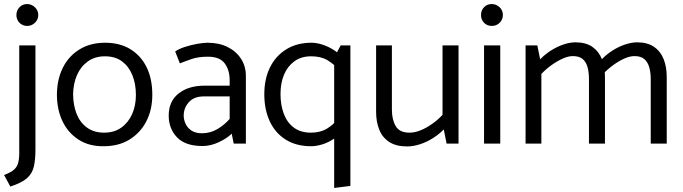

<svg xmlns="http://www.w3.org/2000/svg" viewBox="-20 -709 3370 948"><path d="M114 -581Q100 -581 87.5 -588Q75 -595 68 -607.5Q61 -620 61 -635Q61 -657 76 -673Q91 -689 114 -689Q136 -689 152.5 -673Q169 -657 169 -635Q169 -613 153 -597Q137 -581 114 -581ZM155 -485V30Q155 80 147 114Q139 148 113 171Q87 194 31 212L0 155Q35 142 50.5 127.5Q66 113 71 90Q76 67 75 30V-485Z M492 13Q420 14 368 -19.5Q316 -53 288.5 -110.5Q261 -168 261 -244Q262 -318 290.5 -375Q319 -432 372.5 -465Q426 -498 499 -498Q572 -498 624 -466Q676 -434 704 -377Q732 -320 732 -241Q732 -167 702.5 -110Q673 -53 619.5 -20Q566 13 492 13ZM494 -54Q544 -54 579 -79Q614 -104 632.5 -146Q651 -188 651 -240Q651 -295 633.5 -338Q616 -381 582.5 -406Q549 -431 498 -431Q449 -431 414 -406Q379 -381 360.5 -339Q342 -297 341 -245Q341 -191 358 -147.5Q375 -104 409.5 -79Q444 -54 494 -54Z M887 -138Q887 -176 912.5 -204.5Q938 -233 987 -233H1114V-122Q1089 -93 1054 -72Q1019 -51 977 -51Q946 -51 926 -64Q906 -77 896.5 -97.5Q887 -118 887 -138ZM868 -396Q895 -407 927.5 -418Q960 -429 1007 -429Q1065 -429 1089.5 -396Q1114 -363 1114 -313V-286H989Q911 -286 862 -247.5Q813 -209 813 -138Q813 -74 854 -31Q895 12 980 12Q1020 12 1060.5 -7Q1101 -26 1124 -49L1134 0H1194V-334Q1194 -382 1170 -419Q1146 -456 1103.5 -477Q1061 -498 1005 -498Q985 -498 954 -492.5Q923 -487 893.5 -477.5Q864 -468 845 -455Z M1662 -485 1630 -424V219L1710 209V-485ZM1653 -126Q1625 -92 1593 -73Q1561 -54 1515 -54Q1465 -54 1431.5 -78.5Q1398 -103 1381.5 -146.5Q1365 -190 1365 -245Q1365 -298 1382 -339.5Q1399 -381 1433 -406Q1467 -431 1516 -431Q1564 -431 1595.5 -412.5Q1627 -394 1655 -363L1679 -417Q1659 -442 1631.5 -460Q1604 -478 1574 -488Q1544 -498 1518 -498Q1446 -498 1393.5 -465.5Q1341 -433 1313 -376Q1285 -319 1285 -244Q1285 -168 1312 -110Q1339 -52 1391 -19.5Q1443 13 1516 13Q1541 13 1571 4Q1601 -5 1629 -24Q1657 -43 1678 -69Z M2165 -485V-142Q2143 -118 2114 -97.5Q2085 -77 2056.5 -65.5Q2028 -54 2002 -54Q1953 -54 1934 -86Q1915 -118 1915 -168V-485H1837V-157Q1837 -108 1852.5 -69Q1868 -30 1902 -8Q1936 14 1989 14Q2021 14 2054.5 3Q2088 -8 2118.5 -27.5Q2149 -47 2171 -70L2185 0H2244V-485Z M2450 0V-485H2370V0ZM2409 -581Q2431 -581 2447 -596.5Q2463 -612 2463 -635Q2463 -658 2446.5 -673.5Q2430 -689 2408 -689Q2385 -689 2370 -673.5Q2355 -658 2355 -635Q2355 -612 2370 -596.5Q2385 -581 2409 -581Z M2653 0V-344Q2677 -369 2704.5 -388.5Q2732 -408 2759 -420Q2786 -432 2808 -432Q2840 -432 2857 -417.5Q2874 -403 2881 -377.5Q2888 -352 2888 -318V0H2967V-329Q2967 -378 2952 -416.5Q2937 -455 2905 -477.5Q2873 -500 2821 -500Q2793 -500 2761 -489Q2729 -478 2699.5 -459Q2670 -440 2647 -416L2633 -485H2575V0ZM2958 -344Q2982 -369 3009 -388.5Q3036 -408 3063 -420Q3090 -432 3113 -432Q3144 -432 3161 -417.5Q3178 -403 3185.5 -377.5Q3193 -352 3193 -318V0H3272V-329Q3272 -378 3257 -416.5Q3242 -455 3209.5 -477.5Q3177 -500 3126 -500Q3098 -500 3065.5 -489Q3033 -478 3003.5 -459Q2974 -440 2951 -416Z"/></svg>

Font: Catamaran Thin
Style: Regular
Weight: 400
Version: Version 2.000